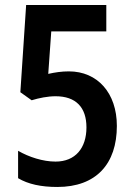

<svg xmlns="http://www.w3.org/2000/svg" viewBox="-20 -734 531 764"><path d="M254 -450C225 -450 199 -446 172 -440L184 -609H403V-714H84L61 -367L106 -335C135 -344 170 -351 201 -351C282 -351 324 -307 324 -227C324 -145 280 -91 201 -91C151 -91 95 -109 52 -134V-25C92 -1 144 10 208 10C363 10 445 -82 445 -233C445 -364 368 -450 254 -450Z"/></svg>

Font: Noto Sans Lao Condensed SemiBold
Style: Regular
Weight: 600
Width: 3
Designer: Monotype Design Team
Foundry: Monotype Imaging Inc.
Version: Version 2.003